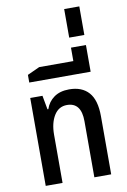

<svg xmlns="http://www.w3.org/2000/svg" viewBox="-105 -1051 733 1112"><g transform="rotate(-10 261.5 -495.0)"><path d="M71 0V-517H143L158 -435H163Q177 -477 212 -502Q247 -527 301 -527Q376 -527 416 -482Q456 -437 456 -342V0H357V-330Q357 -440 273 -440Q224 -440 197 -396Q170 -352 170 -283V0Z M81 -606V-651L153 -684H354V-763H442V-606Z M354 -822V-990H443V-822Z"/></g></svg>

Font: Noto Sans Thai UI Cond Med
Style: Regular
Weight: 500
Width: 3
Designer: Monotype Design Team
Foundry: Monotype Imaging Inc.
Version: Version 2.000; ttfautohint (v1.8.4.7-5d5b)